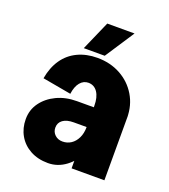

<svg xmlns="http://www.w3.org/2000/svg" viewBox="-132 -801 806 913"><g transform="rotate(20 270.5 -345.0)"><path d="M330 0V-327H496V0ZM215 15 245 -105Q269 -105 288 -117.5Q307 -130 318.5 -153.5Q330 -177 330 -209L396 -219Q396 -152 371 -99Q346 -46 305 -15.5Q264 15 215 15ZM215 15Q164 15 125.5 -6Q87 -27 66 -63.5Q45 -100 45 -146L191 -156Q191 -134 206.5 -119.5Q222 -105 245 -105ZM45 -146Q45 -193 71.5 -229.5Q98 -266 143 -287.5Q188 -309 245 -309L265 -209Q230 -209 210.5 -195Q191 -181 191 -156ZM265 -209 245 -309H360V-209ZM330 -209V-317H396V-219ZM496 -316H330Q330 -360 313 -385Q296 -410 266 -410V-536Q332 -536 384 -507.5Q436 -479 466 -429Q496 -379 496 -316ZM203 -331 58 -357Q68 -414 95.5 -454Q123 -494 167 -515Q211 -536 267 -536V-410Q242 -410 225 -389.5Q208 -369 203 -331ZM295 -557H189L254 -705H392Z"/></g></svg>

Font: Akshar Light
Style: Regular
Weight: 300
Designer: Tall Chai
Foundry: Tall Chai
Version: Version 1.100